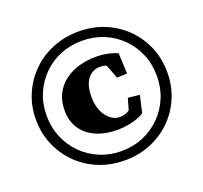

<svg xmlns="http://www.w3.org/2000/svg" viewBox="-122 -833 1043 985"><g transform="rotate(-20 400.0 -340.5)"><path d="M400.4 10.7Q324.2 10.7 259.3 -15.6Q194.3 -42 145.5 -89.8Q96.7 -137.7 68.8 -202.1Q41 -266.6 41 -340.8Q41 -416 68.8 -480Q96.7 -543.9 145.5 -591.8Q194.3 -639.6 259.8 -666Q325.2 -692.4 400.4 -692.4Q476.6 -692.4 541 -666Q605.5 -639.6 654.3 -591.8Q703.1 -543.9 730.5 -479.5Q757.8 -415 757.8 -340.8Q757.8 -265.6 730.5 -201.7Q703.1 -137.7 654.3 -89.8Q605.5 -42 540.5 -15.6Q475.6 10.7 400.4 10.7ZM418 -149.4Q349.6 -149.4 299.3 -172.4Q249 -195.3 222.2 -236.8Q195.3 -278.3 195.3 -334Q195.3 -388.7 216.3 -427.7Q237.3 -466.8 272 -491.7Q306.6 -516.6 350.1 -528.3Q393.6 -540 438.5 -540Q474.6 -540 505.9 -533.2Q537.1 -526.4 556.6 -516.6L561.5 -404.3L505.9 -402.3L477.5 -477.5Q467.8 -482.4 458.5 -483.4Q449.2 -484.4 439.5 -484.4Q417 -484.4 396 -471.2Q375 -458 361.8 -429.7Q348.6 -401.4 348.6 -355.5Q348.6 -289.1 379.4 -248Q410.2 -207 452.1 -207Q461.9 -207 477.5 -210.9Q493.2 -214.8 504.9 -224.6L522.5 -286.1L585.9 -279.3L564.5 -186.5Q552.7 -177.7 529.8 -168.9Q506.8 -160.2 477.5 -154.8Q448.2 -149.4 418 -149.4ZM400.4 -40Q463.9 -40 518.6 -63Q573.2 -85.9 614.3 -127Q655.3 -168 678.2 -222.7Q701.2 -277.3 701.2 -341.8Q701.2 -406.2 678.2 -460.4Q655.3 -514.6 614.3 -555.7Q573.2 -596.7 518.6 -619.1Q463.9 -641.6 400.4 -641.6Q336.9 -641.6 282.2 -619.1Q227.5 -596.7 186.5 -555.7Q145.5 -514.6 122.6 -460.4Q99.6 -406.2 99.6 -341.8Q99.6 -278.3 122.6 -223.1Q145.5 -168 186.5 -127Q227.5 -85.9 282.2 -63Q336.9 -40 400.4 -40Z"/></g></svg>

Font: Crimson Pro ExtraBold
Style: Regular
Weight: 800
Designer: Jacques Le Bailly
Foundry: Baron von Fonthausen
Version: Version 1.003